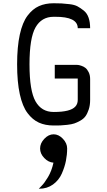

<svg xmlns="http://www.w3.org/2000/svg" viewBox="-20 -770 658 1178"><path d="M450 -372Q453 -372 459 -371.5Q465 -371 479 -366.5Q493 -362 504 -353.5Q515 -345 524 -327Q533 -309 533 -285V-157Q533 -124 524.5 -98.5Q516 -73 504.5 -57Q493 -41 472.5 -29.5Q452 -18 435.5 -12.5Q419 -7 392 -4Q365 -1 350.5 -0.5Q336 0 309 0Q258 0 219 -17.5Q180 -35 149 -76Q118 -117 101.5 -192Q85 -267 85 -375Q85 -483 101.5 -558Q118 -633 149 -674Q180 -715 219 -732.5Q258 -750 309 -750Q340 -750 357.5 -749Q375 -748 406 -744.5Q437 -741 455.5 -731Q474 -721 494 -705Q514 -689 523.5 -661.5Q533 -634 533 -597H457Q457 -668 317 -667Q313 -667 311 -667H309Q235 -667 198 -602Q161 -537 161 -375Q161 -213 198 -148Q235 -83 309 -83H311Q412 -83 442 -116Q457 -132 457 -157V-288H316V-372ZM392 141Q392 178 384.5 216.5Q377 255 359 295.5Q341 336 305 362Q269 388 220 388H218Q218 387 235 370.5Q252 354 274.5 316.5Q297 279 308 228Q277 226 251.5 199.5Q226 173 226 141Q226 109 252 81.5Q278 54 309 54Q340 54 366 81.5Q392 109 392 141Z"/></svg>

Font: Hermit Light
Style: Regular
Weight: 300
Designer: Pablo Caro
Version: Version 2.000;PS 002.000;hotconv 1.0.88;makeotf.lib2.5.64775